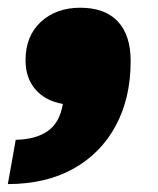

<svg xmlns="http://www.w3.org/2000/svg" viewBox="-77 -253 401 487"><path d="M-57.1 213.9 -37.1 101.6Q13.7 100.6 43.9 79.6Q74.2 58.6 82.5 10.7Q38.1 2.9 12.9 -26.1Q-12.2 -55.2 -12.2 -100.1Q-12.2 -161.6 26.6 -197.5Q65.4 -233.4 126.5 -233.4Q189 -233.4 221.7 -198.7Q254.4 -164.1 254.4 -98.1Q254.4 -3.9 216.3 66.4Q178.2 136.7 108.4 175.3Q38.6 213.9 -57.1 213.9Z"/></svg>

Font: Bevan
Style: Italic
Weight: 400
Italic angle: -10°
Designer: Vernon Adams
Foundry: Vernon Adams
Version: Version 2.100; ttfautohint (v1.8.3)